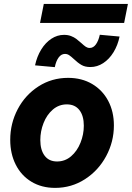

<svg xmlns="http://www.w3.org/2000/svg" viewBox="-20 -916 649 944"><path d="M30.3 -228.5Q30.3 -309.1 67.1 -379.2Q104 -449.2 169.2 -491.2Q234.4 -533.2 314.9 -533.2Q381.8 -533.2 432.9 -503.2Q483.9 -473.1 512 -420.2Q540 -367.2 540 -299.3Q540 -219.2 502 -148.4Q463.9 -77.6 397.7 -34.9Q331.5 7.8 251 7.8Q184.6 7.8 134.5 -22.5Q84.5 -52.7 57.4 -106.4Q30.3 -160.2 30.3 -228.5ZM392.1 -297.9Q392.1 -346.7 370.4 -374.8Q348.6 -402.8 308.6 -402.8Q269.5 -402.8 239.7 -377.2Q210 -351.6 194.1 -311Q178.2 -270.5 178.2 -227.5Q178.2 -178.7 199.5 -150.4Q220.7 -122.1 260.7 -122.1Q299.8 -122.1 329.6 -147.7Q359.4 -173.3 375.7 -214.1Q392.1 -254.9 392.1 -297.9ZM294.9 -744.6Q314 -744.6 329.1 -738.8Q344.2 -732.9 354.7 -725.1Q365.2 -717.3 379.4 -704.6Q393.1 -691.9 401.9 -686Q410.6 -680.2 420.9 -680.2Q439 -680.2 451.7 -698Q464.4 -715.8 470.7 -745.1L567.9 -736.3Q559.1 -693.4 538.1 -659.2Q517.1 -625 487.5 -605.7Q458 -586.4 424.3 -586.4Q397.9 -586.4 380.4 -596.7Q362.8 -606.9 343.3 -625.5Q329.1 -638.7 319.8 -644.8Q310.5 -650.9 299.3 -650.9Q281.2 -650.9 268.3 -633.3Q255.4 -615.7 249.5 -585.9L152.3 -594.7Q161.6 -638.2 182.6 -672.4Q203.6 -706.5 232.7 -725.6Q261.7 -744.6 294.9 -744.6ZM195.3 -896.5H608.9L590.3 -803.2H176.8Z"/></svg>

Font: Reddit Sans Fudge ExBold Italic
Style: Regular
Weight: 800
Italic angle: -11.25°
Designer: Stephen Hutchings
Version: Version 1.013